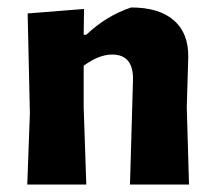

<svg xmlns="http://www.w3.org/2000/svg" viewBox="-20 -494 575 514"><path d="M205 -470 204 -401H211Q265 -452 331 -474Q406 -474 445.5 -439.5Q485 -405 484 -341L480 -207L486 0H328L336 -279Q338 -348 280 -348Q245 -348 204 -318V-207L211 0H53L60 -191L54 -458Z"/></svg>

Font: Alegreya Sans ExtraBold
Style: Regular
Weight: 800
Designer: Juan Pablo del Peral
Foundry: Huerta Tipografica
Version: Version 2.007